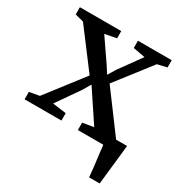

<svg xmlns="http://www.w3.org/2000/svg" viewBox="-169 -672 927 977"><g transform="rotate(30 294.0 -183.0)"><path d="M515.5 -55H580L570 38.5Q560.5 132 554.5 180H492.5Q489.5 140.5 477.5 47L472 0H322.5V-43.5L387.5 -54L267 -235L239 -187.5L146 -54L226 -43.5V0H9.5V-43.5L68.5 -54L235.5 -270.5L69 -491L19 -504V-546.5H262V-504L194 -491L281.5 -363.5L311 -318L337.5 -362L430.5 -491L360 -504V-546.5H558.5V-504L503 -491L344 -286Z"/></g></svg>

Font: Merriweather 12pt
Style: Regular
Weight: 400
Designer: Eben Sorkin
Foundry: Eben Sorkin
Version: Version 2.100